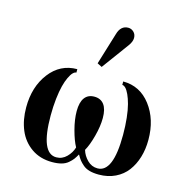

<svg xmlns="http://www.w3.org/2000/svg" viewBox="-108 -836 940 953"><g transform="rotate(15 362.0 -359.0)"><path d="M361.8 -59.1Q352.5 -42.5 345 -32.5Q337.4 -22.5 323.7 -10.7Q310.1 1 289.8 6.6Q269.5 12.2 242.2 12.2Q180.2 12.2 135.5 -19Q90.8 -50.3 69.3 -101.6Q47.9 -152.8 47.9 -217.8Q47.9 -323.2 102.5 -394.5Q157.2 -465.8 244.1 -465.8V-448.2Q235.8 -448.2 226.8 -439.2Q217.8 -430.2 208.5 -410.6Q199.2 -391.1 192.1 -363.8Q185.1 -336.4 180.4 -296.1Q175.8 -255.9 175.8 -209Q175.8 -16.1 255.9 -16.1Q286.1 -16.1 308.3 -38.3Q330.6 -60.5 338.9 -88.9Q322.3 -118.7 308.6 -169.9Q294.9 -221.2 294.9 -264.2Q294.9 -309.6 312 -332.8Q329.1 -356 361.8 -356Q394.5 -356 411.9 -332.8Q429.2 -309.6 429.2 -264.2Q429.2 -221.7 415.5 -170.2Q401.9 -118.7 384.8 -88.9Q393.1 -60.5 415.3 -38.3Q437.5 -16.1 467.8 -16.1Q547.9 -16.1 547.9 -209Q547.9 -255.9 543.5 -296.1Q539.1 -336.4 531.7 -363.8Q524.4 -391.1 515.4 -410.6Q506.3 -430.2 497.3 -439.2Q488.3 -448.2 480 -448.2V-465.8Q566.9 -465.8 621.3 -394.5Q675.8 -323.2 675.8 -217.8Q675.8 -169.4 663.3 -128.2Q650.9 -86.9 627.2 -55.4Q603.5 -23.9 566.2 -5.9Q528.8 12.2 481.9 12.2Q454.6 12.2 434.3 6.6Q414.1 1 400.4 -10.7Q386.7 -22.5 378.9 -32.5Q371.1 -42.5 361.8 -59.1ZM334 -520 383.8 -683.1Q397 -730 436 -730Q451.7 -730 463.9 -718.3Q476.1 -706.5 476.1 -688Q476.1 -668.9 460 -647L357.9 -507.8Z"/></g></svg>

Font: Flanker Steampunk
Style: Bold
Weight: 700
Designer: Alexey Kryukov, Leonardo Di Lena
Foundry: Alexey Kryukov, Leonardo Di Lena
Version: 1.210